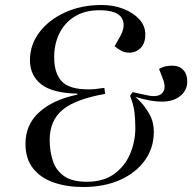

<svg xmlns="http://www.w3.org/2000/svg" viewBox="-20 -735 777 769"><path d="M313 14Q248 14 195.5 -4Q143 -22 112.5 -60.5Q82 -99 82 -159Q82 -236 137.5 -286Q193 -336 290 -356V-360Q190 -362 145 -397.5Q100 -433 100 -494Q100 -556 138 -606Q176 -656 241 -685.5Q306 -715 387 -715Q435 -715 474.5 -699.5Q514 -684 538 -657.5Q562 -631 562 -597Q562 -561 543 -542.5Q524 -524 498 -524Q481 -524 467 -531Q453 -538 439 -550L460 -587Q486 -632 467.5 -663Q449 -694 378 -694Q320 -694 279.5 -669Q239 -644 218 -601.5Q197 -559 197 -506Q197 -442 227 -409.5Q257 -377 335 -377Q349 -377 363 -378.5Q377 -380 398 -383L401 -359Q282 -338 230.5 -295Q179 -252 179 -175Q179 -130 191.5 -91.5Q204 -53 236 -30Q268 -7 328 -7Q394 -7 437 -38Q480 -69 501 -118.5Q522 -168 522 -223Q522 -258 518.5 -286.5Q515 -315 501 -351L511 -366L571 -353Q614 -344 630.5 -363Q647 -382 632 -420L617 -459Q631 -467 644 -469.5Q657 -472 670 -472Q698 -472 714 -455Q730 -438 730 -409Q730 -373 702 -350.5Q674 -328 629 -328Q603 -328 575.5 -333.5Q548 -339 522 -347L534 -336Q556 -316 576.5 -281.5Q597 -247 596 -203Q595 -140 559 -91Q523 -42 460 -14Q397 14 313 14Z"/></svg>

Font: Literata 72pt
Style: Italic
Weight: 400
Italic angle: -2°
Designer: Latin by Veronika Burian and Jose Scaglione. Greek by Irene Vlachou. Cyrillic by Vera Evstafieva
Foundry: TypeTogether
Version: Version 3.002